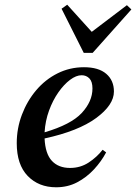

<svg xmlns="http://www.w3.org/2000/svg" viewBox="-20 -780 577 814"><path d="M218 14Q144 14 97.5 -34Q51 -82 51 -173Q51 -236 73 -294Q95 -352 133.5 -397.5Q172 -443 224 -469Q276 -495 336 -495Q398 -495 430.5 -467Q463 -439 463 -392Q463 -335 387.5 -279.5Q312 -224 169 -193Q172 -128 200 -98Q228 -68 277 -68Q321 -68 356 -91Q391 -114 415 -145L430 -134Q410 -96 378.5 -62Q347 -28 307 -7Q267 14 218 14ZM326 -461Q303 -461 277 -441.5Q251 -422 227.5 -388.5Q204 -355 188 -311.5Q172 -268 169 -219Q281 -252 326.5 -301Q372 -350 372 -405Q372 -434 359 -447.5Q346 -461 326 -461ZM265 -760 369 -645 518 -758 537 -740 373 -556H335L241 -743Z"/></svg>

Font: DM Serif Text
Style: Italic
Weight: 400
Italic angle: -12°
Designer: Colophon Foundry, Frank Grießhammer
Foundry: Colophon Foundry
Version: Version 5.100; ttfautohint (v1.8.2)